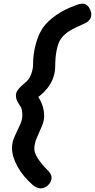

<svg xmlns="http://www.w3.org/2000/svg" viewBox="-20 -792 523 1057"><path d="M160 226Q106 179 76 124Q46 69 46 23Q46 -8 60 -39.5Q74 -71 88.5 -101.5Q103 -132 103 -157Q103 -171 100.5 -185.5Q98 -200 90 -210Q74 -233 70 -248.5Q66 -264 69 -278Q73 -292 84 -304.5Q95 -317 114 -333Q140 -352 151 -381.5Q162 -411 162 -436Q162 -493 176.5 -547.5Q191 -602 216 -639Q242 -676 289.5 -709Q337 -742 400 -764Q435 -778 453.5 -766.5Q472 -755 479 -732Q487 -708 477 -689.5Q467 -671 442 -661Q398 -643 365.5 -623.5Q333 -604 316 -579Q300 -557 292 -516.5Q284 -476 284 -429Q284 -374 255.5 -327.5Q227 -281 175 -247L183 -270Q202 -244 212.5 -215Q223 -186 223 -152Q223 -126 209.5 -95Q196 -64 182.5 -33Q169 -2 169 27Q169 51 189.5 82Q210 113 241 144Q264 165 264 187Q264 209 244 228Q228 243 207 245Q186 247 160 226Z"/></svg>

Font: Edu TAS Beginner
Style: Bold
Weight: 700
Version: Version 1.003